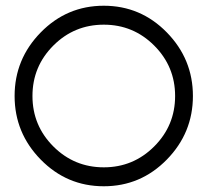

<svg xmlns="http://www.w3.org/2000/svg" viewBox="-20 -649 728 673"><path d="M343.8 3.9Q214.4 3.9 122.8 -89.6Q31.2 -183.1 31.2 -312.5Q31.2 -441.9 122.8 -535.4Q214.4 -628.9 343.8 -628.9Q473.1 -628.9 564.7 -535.4Q656.2 -441.9 656.2 -312.5Q656.2 -183.1 564.7 -89.6Q473.1 3.9 343.8 3.9ZM343.8 -62.5Q447.3 -62.5 520.5 -135.7Q593.8 -209 593.8 -312.5Q593.8 -416 520.5 -489.3Q447.3 -562.5 343.8 -562.5Q240.2 -562.5 167 -489.3Q93.8 -416 93.8 -312.5Q93.8 -209 167 -135.7Q240.2 -62.5 343.8 -62.5Z"/></svg>

Font: Juliett
Style: Regular
Weight: 400
Designer: GGBotNet
Foundry: GGBotNet
Version: 0.60